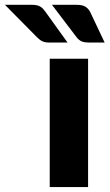

<svg xmlns="http://www.w3.org/2000/svg" viewBox="-145 -756 443 776"><path d="M211 -518.5V0H56V-518.5ZM165 -736.5Q188.5 -736.5 200.5 -728.8Q212.5 -721 220 -706.5L278 -584H215Q197.5 -584 186.2 -588.2Q175 -592.5 165 -605L65 -736.5ZM-15 -736.5Q-3.5 -736.5 4.8 -734.5Q13 -732.5 19.2 -728.5Q25.5 -724.5 30.2 -719Q35 -713.5 40 -706.5L128 -584H55Q37.5 -584 27 -588.8Q16.5 -593.5 5 -605L-125 -736.5Z"/></svg>

Font: Lato ExtraBold
Style: Regular
Weight: 800
Designer: Lukasz Dziedzic with Adam Twardoch and Botio Nikoltchev
Foundry: tyPoland Lukasz Dziedzic
Version: Version 2.015; 2015-08-06; http://www.latofonts.com/